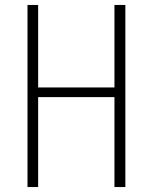

<svg xmlns="http://www.w3.org/2000/svg" viewBox="-20 -755 616 775"><path d="M91 0H134V-363H442V0H486V-735H442V-402H134V-735H91Z"/></svg>

Font: Iosevka Sparkle Extralight
Style: Regular
Weight: 200
Designer: Belleve Invis
Foundry: Belleve Invis
Version: Version 4.5.0; ttfautohint (v1.8.3)